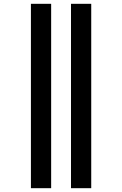

<svg xmlns="http://www.w3.org/2000/svg" viewBox="-20 -843 640 1006"><path d="M352 143V-823H458V143ZM142 143V-823H248V143Z"/></svg>

Font: Iosevka Curly Slab XBdEx
Style: Regular
Weight: 800
Width: 7
Monospace: yes
Designer: Belleve Invis
Foundry: Belleve Invis
Version: Version 11.0.0; ttfautohint (v1.8.3)